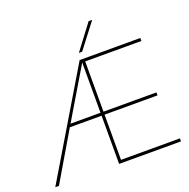

<svg xmlns="http://www.w3.org/2000/svg" viewBox="-155 -1060 1192 1210"><g transform="rotate(-20 441.0 -455.0)"><path d="M12 0 430 -700H837V-680H460V-343H815V-323H460V-20H855V0H440V-323H227L36 1ZM239 -343H440V-680ZM441 -744 567 -911H591L463 -744Z"/></g></svg>

Font: Georama Thin
Style: Regular
Weight: 100
Designer: Jean-Baptiste Levee
Foundry: Production Type
Version: Version 1.000